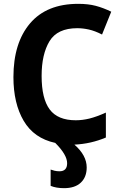

<svg xmlns="http://www.w3.org/2000/svg" viewBox="-20 -744 640 1001"><path d="M314 237Q371 237 401.5 208Q432 179 432 129Q432 66 368 10Q454 6 532 -27V-157Q483 -135 446.5 -126Q410 -117 375 -117Q281 -117 239 -173.5Q197 -230 197 -348Q197 -461 238 -529Q279 -597 383 -597Q412 -597 443.5 -590Q475 -583 512 -564L560 -683Q519 -703 479.5 -713.5Q440 -724 388 -724Q223 -724 136.5 -622Q50 -520 50 -342Q50 -205 103.5 -114Q157 -23 268 1Q330 63 330 107Q330 149 290 149Q276 149 264 146Q252 143 244 140V225Q273 237 314 237Z"/></svg>

Font: Noto Sans Mono UI
Style: Bold
Weight: 700
Designer: Monotype Design team
Foundry: Monotype Imaging Inc.
Version: 1.000